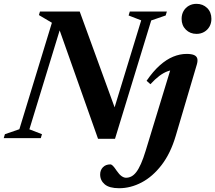

<svg xmlns="http://www.w3.org/2000/svg" viewBox="-46 -731 1139 1016"><path d="M574.9 -123.4 535.9 -82.8 701.2 -623.3 634.6 -649.1 640.9 -670H837L830.7 -649.1L754.2 -622.8L562.6 3.5H472.8L257.2 -605.6L282.9 -613.4L109.5 -46.7L176.1 -20.9L169.8 0H-26.3L-20 -20.9L56.5 -47.2L228.6 -610.6L160 -651.3L165.5 -670H375.8ZM915 -631.2Q915 -654.7 925.3 -672.6Q935.6 -690.5 953.4 -700.6Q971.2 -710.7 993.7 -710.7Q1027.6 -710.7 1050.2 -688.6Q1072.7 -666.5 1072.7 -631.2Q1072.7 -608.1 1062.4 -590.1Q1052.1 -572.2 1034.3 -562Q1016.5 -551.7 993.7 -551.7Q960.1 -551.7 937.5 -574.1Q915 -596.5 915 -631.2ZM883.9 -12Q856.6 80.5 809.2 142.1Q761.8 203.8 703.5 234.4Q645.2 265 584.5 265Q532.6 265 508.3 244.5Q484 223.9 484 192.4Q484 169.1 498.7 154Q513.4 138.9 537.9 138.9Q543.7 138.9 551.3 146.2Q558.8 153.6 571.9 173.2Q585.4 192.8 597.6 201.2Q609.9 209.6 620.8 209.6Q635.9 209.6 649.4 202.5Q662.9 195.5 675.4 179.3Q687.8 163 700 135.5Q712.3 107.9 724.7 67.1L863.1 -386.3L889.9 -361.7Q865.5 -362.5 842.8 -354.5Q820.1 -346.5 797.4 -329.5Q774.8 -312.4 749.9 -285.4L729.7 -303.5Q764.3 -353.9 799.6 -385.2Q834.8 -416.5 870.5 -431.1Q906.1 -445.7 941.2 -445.7Q966.5 -445.7 980.4 -439.9Q994.2 -434 997.8 -421.7Q1001.3 -409.4 995.6 -389.7Z"/></svg>

Font: Newsreader Text
Style: Italic
Weight: 400
Italic angle: -17°
Designer: Hugues Gentile
Foundry: Production Type
Version: Version 1.001